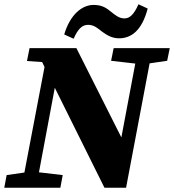

<svg xmlns="http://www.w3.org/2000/svg" viewBox="-37 -877 813 897"><path d="M482 -593 595 -580 530 -235 320 -652H101L89 -592L160 -587L171 -564L77 -71L-6 -59L-17 0H245L256 -59L145 -72L219 -467L451 0H552L662 -581L744 -593L756 -652H494ZM263 -716 307 -696C327 -742 347 -761 375 -761C403 -761 422 -743 440 -729C461 -714 485 -698 519 -698C576 -698 626 -734 653 -837L610 -857C588 -808 569 -791 544 -791C519 -791 501 -807 483 -821C461 -839 441 -854 400 -854C347 -854 291 -810 263 -716Z"/></svg>

Font: Source Serif Pro Black
Style: Italic
Weight: 900
Italic angle: -12°
Designer: Frank Grießhammer
Foundry: Adobe Systems Incorporated
Version: Version 3.001;hotconv 1.0.111;makeotfexe 2.5.65597